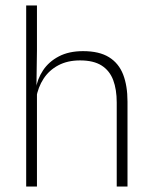

<svg xmlns="http://www.w3.org/2000/svg" viewBox="-20 -684 556 704"><path d="M408 0V-308Q408 -356 395 -390.5Q382 -425 352.5 -443.8Q323 -462.5 273.5 -462.5Q227.5 -462.5 193.8 -444.5Q160 -426.5 139.8 -395.5Q119.5 -364.5 112.5 -324L99 -356H111Q116.5 -394 137.8 -426Q159 -458 195.8 -477.2Q232.5 -496.5 284.5 -496.5Q344 -496.5 379.8 -474.2Q415.5 -452 431.5 -410.8Q447.5 -369.5 447.5 -311.5V0ZM76 0V-664H115.5V-498.5L113.5 -359L115.5 -355V0Z"/></svg>

Font: Anek Gujarati ExtraLight
Style: Regular
Weight: 250
Version: Version 1.003